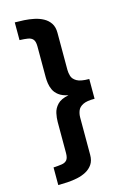

<svg xmlns="http://www.w3.org/2000/svg" viewBox="-141 -872 744 1099"><g transform="rotate(-15 230.5 -322.0)"><path d="M62 160.2V55.7Q91.3 54.2 111.6 51Q131.8 47.9 142.1 35.4Q152.3 22.9 152.3 -5.9V-189.9Q152.3 -213.4 158 -240.5Q163.6 -267.6 184.6 -290Q205.6 -312.5 251.5 -321.3Q216.3 -328.6 196 -344Q175.8 -359.4 166.7 -379.2Q157.7 -398.9 155 -418.5Q152.3 -438 152.3 -453.6V-637.2Q152.3 -666.5 141.8 -679Q131.3 -691.4 111.3 -694.6Q91.3 -697.8 62.5 -698.7V-803.7Q87.4 -803.7 117.2 -802Q147 -800.3 176.3 -794.2Q205.6 -788.1 229.7 -774.9Q253.9 -761.7 268.6 -739.5Q283.2 -717.3 283.2 -683.1V-462.9Q283.2 -445.8 288.8 -426.5Q294.4 -407.2 316.9 -393.8Q339.4 -380.4 390.6 -380.4V-263.2Q344.7 -263.7 321.5 -252Q298.3 -240.2 290.8 -221.2Q283.2 -202.1 283.2 -180.7V40Q283.2 74.2 268.3 96.2Q253.4 118.2 229.2 131.3Q205.1 144.5 175.5 150.6Q146 156.7 116.5 158.4Q86.9 160.2 62 160.2Z"/></g></svg>

Font: Comme ExtraBold
Style: Regular
Weight: 800
Version: Version 1.000;gftools[0.9.27]